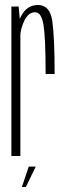

<svg xmlns="http://www.w3.org/2000/svg" viewBox="-20 -624 264 768"><path d="M162.5 -328H198.5Q198.5 -475 189.2 -539.5Q180 -604 132 -604Q93 -604 70.8 -570.2Q48.5 -536.5 48.5 -490.5L61 -475.5Q61 -507 77.2 -541Q93.5 -575 120.5 -575Q146 -575 154.2 -523Q162.5 -471 162.5 -328ZM25.5 0H61.5V-523L54.5 -598H25.5ZM67.5 124H83.5L123 42.5H95Z"/></svg>

Font: Anybody ExtraCondensed ExtraLight
Style: Regular
Weight: 250
Width: 2
Version: Version 1.113;gftools[0.9.25]